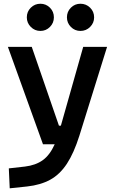

<svg xmlns="http://www.w3.org/2000/svg" viewBox="-20 -767 626 1021"><path d="M31.7 234.4 26.9 128.4 112.8 118.7Q169.9 111.8 207.5 84.7Q245.1 57.6 271 0H208.5L22 -517.6H148.9L293.5 -98.6H303.7L422.4 -517.6H549.3L402.3 -45.9Q373 46.9 335.7 103.8Q298.3 160.6 247.1 188.7Q195.8 216.8 124.5 224.6ZM407.7 -602.5Q377.9 -602.5 356.9 -623.8Q335.9 -645 335.9 -674.8Q335.9 -705.1 356.9 -726.1Q377.9 -747.1 407.7 -747.1Q438 -747.1 459.2 -726.1Q480.5 -705.1 480.5 -674.8Q480.5 -645 459.2 -623.8Q438 -602.5 407.7 -602.5ZM194.8 -602.5Q165 -602.5 143.8 -623.8Q122.6 -645 122.6 -674.8Q122.6 -705.1 143.8 -726.1Q165 -747.1 194.8 -747.1Q224.6 -747.1 245.6 -726.1Q266.6 -705.1 266.6 -674.8Q266.6 -645 245.6 -623.8Q224.6 -602.5 194.8 -602.5Z"/></svg>

Font: Cascadia Code SemiBold
Style: Regular
Weight: 600
Monospace: yes
Designer: Aaron Bell
Foundry: Saja Typeworks
Version: Version 2404.023; ttfautohint (v1.8.4)